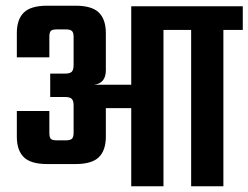

<svg xmlns="http://www.w3.org/2000/svg" viewBox="-20 -653 871 673"><path d="M831 -631V-548H763V0H650V-548H553V0H440V-274H351V-174Q351 -126 326.5 -102Q302 -78 245 -78H145Q88 -78 63.5 -102Q39 -126 39 -174V-264H153V-187Q153 -171 158.5 -166Q164 -161 180 -161H210Q226 -161 232 -166.5Q238 -172 238 -187V-283Q238 -300 231.5 -306.5Q225 -313 208 -313H156V-395H208Q225 -395 231.5 -401.5Q238 -408 238 -425V-524Q238 -539 232 -544.5Q226 -550 210 -550H180Q164 -550 158.5 -545Q153 -540 153 -524V-452H39V-537Q39 -585 63.5 -609Q88 -633 145 -633H245Q302 -633 326.5 -609Q351 -585 351 -537V-407Q351 -361 310 -356H440V-631Z"/></svg>

Font: Teko Medium
Style: Regular
Weight: 500
Designer: Manushi Parikh, Jonny Pinhorn
Foundry: Indian Type Foundry
Version: Version 1.106;PS 1.0;hotconv 1.0.78;makeotf.lib2.5.61930; tt